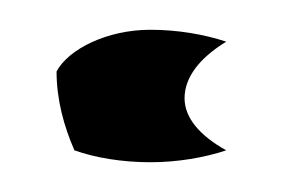

<svg xmlns="http://www.w3.org/2000/svg" viewBox="-20 -109 203 129"><path d="M18 -61C18 -42 23 -24 30 -8C44 -3 62 0 81 0C99 0 117 -3 132 -8C114 -18 104 -30 104 -43C104 -57 114 -70 132 -81C117 -86 99 -89 81 -89C52 -89 26 -76 18 -61Z"/></svg>

Font: Rabbid Highway Sign II Hop
Style: Regular
Weight: 400
Foundry: Cannot Into Space Fonts
Version: Version 0.277